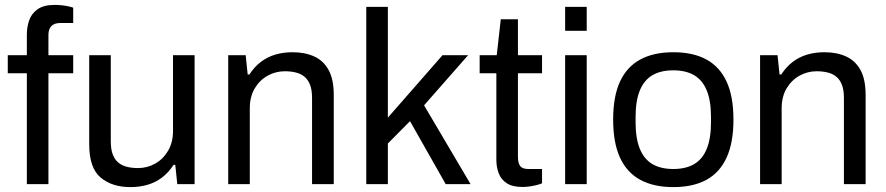

<svg xmlns="http://www.w3.org/2000/svg" viewBox="-20 -751 3614 783"><path d="M89.5 0V-452.2H11.7V-526H89.5V-610Q89.5 -640.6 99 -668.1Q108.4 -695.6 133.3 -713.3Q158.1 -731 203.2 -731Q216.9 -731 230.6 -729.6Q244.2 -728.2 256.6 -725.7Q269 -723.2 278.5 -719.7V-657.2H226.2Q201.5 -657.2 189.5 -644.7Q177.5 -632.3 177.5 -608.5V-526H278.5V-452.2H177.5V0Z M512 12Q436.5 12 390.1 -27.2Q343.8 -66.4 343.8 -162.7V-526H431.8V-174.6Q431.8 -142 439.9 -121Q448 -100 462.8 -87.8Q477.6 -75.6 498.1 -70.6Q518.6 -65.6 542.9 -65.6Q580.5 -65.6 613 -83.9Q645.5 -102.2 665.6 -136.4Q685.6 -170.7 685.6 -216.8V-526H773.6V0H703L694.8 -78.7H687.8Q667.1 -46.9 640.5 -26.8Q613.9 -6.7 581.5 2.6Q549.1 12 512 12Z M910.7 0V-526H981.9L990.1 -447.3H997.1Q1017.8 -479.1 1044.6 -499.2Q1071.4 -519.3 1103.6 -528.6Q1135.8 -538 1172.9 -538Q1222.9 -538 1260.7 -521.1Q1298.5 -504.3 1319.8 -466.1Q1341.1 -428 1341.1 -363.3V0H1252.6V-351.4Q1252.6 -384 1244.5 -405Q1236.4 -426 1221.6 -438.2Q1206.8 -450.4 1186.2 -455.4Q1165.7 -460.4 1141.4 -460.4Q1103.8 -460.4 1071.1 -442.1Q1038.4 -423.8 1018.5 -390.1Q998.7 -356.3 998.7 -309.2V0Z M1473.7 0V-723H1561.7V-271.2L1784.7 -526H1889.1L1709.4 -321.5L1899.1 0H1797.7L1652.1 -256.9L1561.7 -165.8V0Z M2111.1 11.5Q2070.3 11.5 2046.9 -3.6Q2023.5 -18.7 2013.9 -44.2Q2004.2 -69.6 2004.2 -98.9V-452.2H1936.1V-526H2005.8L2022.3 -672.5H2092.2V-526H2190.5V-452.2H2092.2V-111.8Q2092.2 -86.6 2101.1 -74.2Q2110.1 -61.8 2134.8 -61.8H2190.5V-3.5Q2180.5 0.9 2166.7 4.2Q2152.9 7.5 2138.3 9.5Q2123.7 11.5 2111.1 11.5Z M2284.7 -625.4V-723H2372.7V-625.4ZM2284.7 0V-526H2372.7V0Z M2725.8 12Q2646.2 12 2591.4 -17.5Q2536.6 -47 2508.5 -108Q2480.5 -169 2480.5 -263Q2480.5 -358 2508.5 -418.5Q2536.6 -479 2591.4 -508.5Q2646.2 -538 2725.8 -538Q2806.3 -538 2860.6 -508.5Q2914.9 -479 2943 -418.5Q2971.1 -358 2971.1 -263Q2971.1 -169 2943 -108Q2914.9 -47 2860.6 -17.5Q2806.3 12 2725.8 12ZM2725.8 -61.8Q2777 -61.8 2811.1 -81.9Q2845.2 -102 2862.3 -144.4Q2879.5 -186.7 2879.5 -252.3V-273.7Q2879.5 -339.8 2862.3 -381.9Q2845.2 -424 2811.1 -444.1Q2777 -464.2 2725.8 -464.2Q2674.5 -464.2 2640.4 -444.1Q2606.4 -424 2589.2 -381.9Q2572 -339.8 2572 -273.7V-252.3Q2572 -186.7 2589.2 -144.4Q2606.4 -102 2640.4 -81.9Q2674.5 -61.8 2725.8 -61.8Z M3079.7 0V-526H3150.9L3159.1 -447.3H3166.1Q3186.8 -479.1 3213.6 -499.2Q3240.4 -519.3 3272.6 -528.6Q3304.8 -538 3341.9 -538Q3391.9 -538 3429.7 -521.1Q3467.5 -504.3 3488.8 -466.1Q3510.1 -428 3510.1 -363.3V0H3421.6V-351.4Q3421.6 -384 3413.5 -405Q3405.4 -426 3390.6 -438.2Q3375.8 -450.4 3355.2 -455.4Q3334.7 -460.4 3310.4 -460.4Q3272.8 -460.4 3240.1 -442.1Q3207.4 -423.8 3187.5 -390.1Q3167.7 -356.3 3167.7 -309.2V0Z"/></svg>

Font: Archivo SemiBold
Style: Regular
Weight: 600
Designer: Hector Gatti
Foundry: Omnibus-Type
Version: Version 2.001